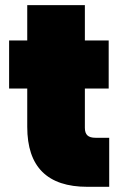

<svg xmlns="http://www.w3.org/2000/svg" viewBox="-20 -720 476 740"><path d="M85 -231V-378.9H15.1V-564H85V-700.2H307.1V-564H398.9V-378.9H307.1V-227.1Q307.1 -207.5 316.9 -198.2Q326.7 -189 348.1 -189H400.9V0H316.9Q85 0 85 -231Z"/></svg>

Font: SVN-Poppins Black
Style: Regular
Weight: 900
Designer: Ninad Kale (Devanagari), Jonny Pinhorn (Latin)
Foundry: Indian Type Foundry
Version: Version 3.002 2017